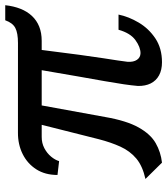

<svg xmlns="http://www.w3.org/2000/svg" viewBox="29 -674 653 751"><g transform="rotate(-90 355.5 -298.5)"><path d="M94.8 8.6 31 -56.1Q81.7 -67.3 111.1 -92Q140.4 -116.8 157.3 -153.9Q174.2 -191 186.5 -238.6L242.8 -461.9H195.8Q171.2 -462 151.3 -451.5Q131.3 -440.9 118.3 -425.1Q105.3 -409.3 100.8 -393.8L46.6 -400.1Q46.6 -448.5 68.7 -483Q90.9 -517.6 128.3 -536.3Q165.8 -555 212 -554.8L562.6 -554.7Q601.9 -554.7 621.7 -565.1Q641.5 -575.5 651.7 -604.5H710.6Q707.1 -571.6 696.6 -545.1Q686.1 -518.6 668.6 -500Q651.2 -481.4 626.8 -471.6Q602.4 -461.9 571.1 -461.9H535.6Q524.6 -372.2 516.6 -314.3Q508.7 -256.5 503.3 -221.3Q497.9 -186.2 494.6 -164.9Q491.4 -143.6 489.3 -126.2Q487.8 -102.7 497.1 -89.2Q506.3 -75.7 522.9 -75.4Q546.6 -75.4 574.1 -95.3Q601.6 -115.2 614.6 -161.4H674Q665.8 -121.5 642.6 -82.3Q619.3 -43 580.6 -17.2Q541.8 8.6 487.6 8.6Q457.5 8.6 436.4 -2.8Q415.3 -14.3 404.7 -35.5Q394.2 -56.7 394.8 -85.7Q396.9 -110.1 401.4 -141Q405.9 -171.9 413.5 -215.1Q421.1 -258.3 431.8 -318.5Q442.6 -378.8 456.5 -461.9H318.6L273.4 -214Q258.8 -129.8 232.5 -82.9Q206.2 -36 171.1 -16Q136.1 4 94.8 8.6Z"/></g></svg>

Font: Merriweather 7pt Light
Style: Italic
Weight: 300
Italic angle: -7.8°
Designer: Eben Sorkin
Foundry: Eben Sorkin
Version: Version 2.200;gftools[0.9.31]